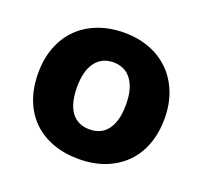

<svg xmlns="http://www.w3.org/2000/svg" viewBox="-96 -605 771 730"><g transform="rotate(20 290.0 -240.5)"><path d="M545 -241Q545 -182 527 -134.5Q509 -87 475.5 -54Q442 -21 395 -3Q348 15 290 15Q232 15 184.5 -2.5Q137 -20 103.5 -53Q70 -86 52 -133.5Q34 -181 34 -241Q34 -299 52.5 -346.5Q71 -394 104.5 -427Q138 -460 185.5 -478Q233 -496 290 -496Q347 -496 394 -478Q441 -460 474.5 -426.5Q508 -393 526.5 -346Q545 -299 545 -241ZM290 -376Q243 -376 217 -341Q191 -306 191 -241Q191 -174 216.5 -139.5Q242 -105 290 -105Q338 -105 363.5 -140Q389 -175 389 -241Q389 -305 363 -340.5Q337 -376 290 -376Z"/></g></svg>

Font: Baloo Thambi 2
Style: Bold
Weight: 700
Designer: Aadarsh Rajan and Ek Type
Foundry: Ek Type
Version: Version 1.640;hotconv 1.0.111;makeotfexe 2.5.65597; ttfautoh